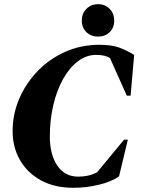

<svg xmlns="http://www.w3.org/2000/svg" viewBox="-20 -883 702 913"><path d="M329 10Q240 10 175.5 -25Q111 -60 75.5 -121Q40 -182 40 -260Q40 -340 71.5 -413.5Q103 -487 159 -545Q215 -603 290 -636.5Q365 -670 452 -670Q513 -670 549 -656Q585 -642 618 -622L601 -428H583L503 -607Q480 -622 437 -622Q391 -622 351 -592Q311 -562 281 -509Q251 -456 234 -385.5Q217 -315 217 -234Q217 -148 252.5 -95.5Q288 -43 352 -43Q374 -43 396.5 -47.5Q419 -52 442 -64L570 -219H588L546 -44Q508 -18 448 -4Q388 10 329 10ZM446 -709Q413 -709 391 -730Q369 -751 369 -785Q369 -819 391 -841Q413 -863 446 -863Q480 -863 501.5 -841Q523 -819 523 -785Q523 -751 501.5 -730Q480 -709 446 -709Z"/></svg>

Font: Spectral SC ExtraBold
Style: Italic
Weight: 800
Italic angle: -10°
Designer: Jean-Baptiste Levee
Foundry: Production Type
Version: Version 2.001